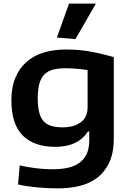

<svg xmlns="http://www.w3.org/2000/svg" viewBox="-20 -824 719 1063"><path d="M295 -616 362 -804H511L398 -608ZM302 219Q273 219 242 217.5Q211 216 181.5 213Q152 210 126 206Q100 202 80 197L89 92Q124 100 173 106.5Q222 113 273 113Q314 113 350.5 106Q387 99 414.5 81Q442 63 458 32.5Q474 2 474 -45V-96H467Q411 -11 287 -11Q168 -11 105.5 -74Q43 -137 43 -270Q43 -341 65 -393.5Q87 -446 126.5 -481Q166 -516 222 -533Q278 -550 346 -550Q371 -550 397.5 -548.5Q424 -547 455.5 -542.5Q487 -538 525 -529.5Q563 -521 610 -508V-58Q610 24 584 77.5Q558 131 515 162.5Q472 194 416.5 206.5Q361 219 302 219ZM326 -119Q389 -119 427 -147Q465 -175 465 -229V-436Q441 -440 409 -443Q377 -446 342 -446Q301 -446 272 -438Q243 -430 224.5 -410.5Q206 -391 197.5 -359Q189 -327 189 -279Q189 -234 196.5 -203.5Q204 -173 220 -154.5Q236 -136 262 -127.5Q288 -119 326 -119Z"/></svg>

Font: Encode Sans Wide
Style: SemiBold
Weight: 600
Designer: Pablo Impallari, Andres Torresi
Foundry: Pablo Impallari, Andres Torresi
Version: Version 1.000; ttfautohint (v1.00) -l 8 -r 50 -G 200 -x 14 -